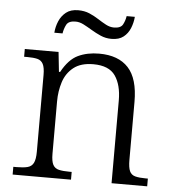

<svg xmlns="http://www.w3.org/2000/svg" viewBox="-52 -768 737 816"><g transform="rotate(5 316.5 -360.0)"><path d="M32 0V-33H46Q75 -33 92.5 -37.5Q110 -42 118 -57.5Q126 -73 126 -106V-433Q126 -465 118 -480Q110 -495 93.5 -499Q77 -503 52 -503H37V-536H181L190 -452H195Q225 -507 264 -525.5Q303 -544 354 -544Q436 -544 478.5 -498Q521 -452 521 -353V-106Q521 -73 528 -57.5Q535 -42 552 -37.5Q569 -33 596 -33H606V0H454V-353Q454 -419 427 -458Q400 -497 333 -497Q280 -497 249 -472.5Q218 -448 205.5 -409Q193 -370 193 -326V-103Q193 -71 201 -56Q209 -41 226.5 -37Q244 -33 271 -33H281V0ZM400 -611Q375 -611 353.5 -620.5Q332 -630 313 -641.5Q294 -653 276.5 -662Q259 -671 242 -671Q212 -671 203 -653.5Q194 -636 191 -616H156Q158 -642 168 -665.5Q178 -689 197.5 -704.5Q217 -720 249 -720Q276 -720 297 -711Q318 -702 336.5 -690Q355 -678 372 -669Q389 -660 406 -660Q435 -660 444 -676.5Q453 -693 456 -713H491Q489 -688 479.5 -664.5Q470 -641 451 -626Q432 -611 400 -611Z"/></g></svg>

Font: Noto Rashi Hebrew Light
Style: Regular
Weight: 300
Version: Version 1.006